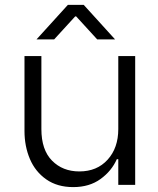

<svg xmlns="http://www.w3.org/2000/svg" viewBox="-20 -755 645 784"><path d="M80 -526H149V-228Q149 -143 192.5 -99Q236 -55 304 -55Q376 -55 419.5 -103Q463 -151 463 -228V-526H532V0H463V-105H457Q436 -57 390.5 -24Q345 9 279 9Q214 9 169 -22.5Q124 -54 102 -106Q80 -158 80 -220ZM257 -735H322L450 -594H377L291 -688H287L201 -594H129Z"/></svg>

Font: Lopes Sans Light
Style: Regular
Weight: 300
Designer: Gabriel Lam, Diego Maldonado
Foundry: TypeRant, Foresti Design
Version: Version 4.000